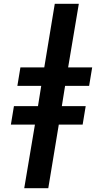

<svg xmlns="http://www.w3.org/2000/svg" viewBox="-20 -843 540 1006"><path d="M107 143 163 -190H37L53 -287H179L196 -393H71L87 -490H212L267 -823H393L337 -490H463L447 -393H321L304 -287H429L413 -190H288L233 143Z"/></svg>

Font: Iosevka Curly Slab XBdObl
Style: Regular
Weight: 800
Italic angle: -9°
Monospace: yes
Designer: Belleve Invis
Foundry: Belleve Invis
Version: Version 11.1.0; ttfautohint (v1.8.3)